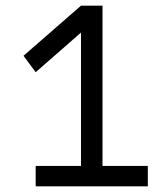

<svg xmlns="http://www.w3.org/2000/svg" viewBox="-20 -658 590 678"><path d="M106 -72V0H502V-72H342V-638H266L63 -461L106 -403L266 -543V-72Z"/></svg>

Font: Codetta
Style: Regular
Weight: 400
Italic angle: -11°
Designer: Ulrich Proeller
Foundry: PROSA GmbH
Version: Version 2.00;September 29, 2018;FontCreator 11.5.0.2427 64-b